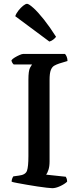

<svg xmlns="http://www.w3.org/2000/svg" viewBox="-20 -987 414 1007"><path d="M254 0Q246 0 225 -2.5Q204 -5 176.5 -9Q149 -13 121 -18Q93 -23 71 -27Q49 -31 41 -34Q41 -43 44 -50.5Q47 -58 50 -62L79 -66Q114 -70 121.5 -91.5Q129 -113 129 -168V-569Q129 -616 137.5 -631.5Q146 -647 148 -649H52Q49 -651 45 -657Q41 -663 40 -671Q45 -678 57.5 -685.5Q70 -693 82.5 -698.5Q95 -704 101 -704H321Q326 -699 330 -689Q334 -679 334 -667L291 -654Q276 -649 264.5 -642.5Q253 -636 246.5 -619.5Q240 -603 240 -568V-140Q240 -114 234 -96Q228 -78 222 -71L325 -60Q327 -57 329.5 -50.5Q332 -44 332 -34Q318 -21 295 -10.5Q272 0 254 0ZM239 -769 60 -902Q65 -917 77 -932Q89 -947 101.5 -957Q114 -967 122 -967Q131 -967 155 -945.5Q179 -924 210 -885Q241 -846 274 -794Q269 -787 259.5 -779.5Q250 -772 239 -769Z"/></svg>

Font: Texturina 72pt SemiBold
Style: Regular
Weight: 600
Designer: Guillermo Torres Carreño
Foundry: Omnibus-Type
Version: Version 1.002; ttfautohint (v1.8.3)